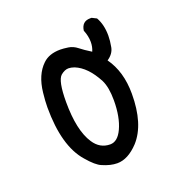

<svg xmlns="http://www.w3.org/2000/svg" viewBox="-111 -683 721 772"><g transform="rotate(-20 250.0 -297.5)"><path d="M262 -5Q233 -5 199 -20Q176 -29 142 -69Q74 -146 74 -312Q74 -338 78 -374Q86 -448 127 -487Q154 -513 202 -513Q215 -513 235.5 -510Q256 -507 273.5 -493Q291 -479 320 -461Q328 -479 328 -500Q328 -525 317 -552Q322 -590 358 -590H364L384 -580Q403 -547 403 -500Q403 -478 398 -451.5Q393 -425 366 -407Q412 -343 412 -248Q412 -118 353 -53Q308 -5 262 -5ZM261 -86Q293 -86 313 -129Q335 -176 335 -248Q335 -304 319 -336Q282 -406 232 -426Q218 -431 207 -431Q191 -431 174 -417Q152 -398 152 -307Q152 -185 191 -126Q217 -86 261 -86Z"/></g></svg>

Font: Xiaolai SC
Style: Regular
Weight: 400
Designer: Nozomi Seto 瀬戸のぞみ
Version: Version 3.11;December 4, 2020;FontCreator 13.0.0.2613 64-bit